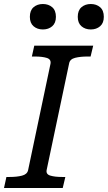

<svg xmlns="http://www.w3.org/2000/svg" viewBox="-39 -938 538 958"><path d="M101 -88 213 -620Q217 -642 194.5 -649Q172 -656 135 -656H120L132 -710H426L413 -656H398Q362 -656 336 -649.5Q310 -643 306 -622L194 -91Q189 -69 211.5 -62Q234 -55 271 -55H287L274 0H-19L-7 -55H9Q45 -55 70.5 -61.5Q96 -68 101 -88ZM175 -791Q147 -791 128.5 -807Q110 -823 110 -854Q110 -886 128.5 -902Q147 -918 175 -918Q203 -918 221.5 -902Q240 -886 240 -854Q240 -823 221.5 -807Q203 -791 175 -791ZM414 -791Q386 -791 367.5 -807Q349 -823 349 -854Q349 -886 367.5 -902Q386 -918 414 -918Q442 -918 460.5 -902Q479 -886 479 -854Q479 -823 460.5 -807Q442 -791 414 -791Z"/></svg>

Font: Roboto Serif
Style: Italic
Weight: 400
Italic angle: -10°
Designer: Greg Gazdowicz
Foundry: Commercial Type
Version: Version 1.008